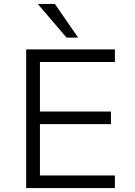

<svg xmlns="http://www.w3.org/2000/svg" viewBox="-20 -956 686 976"><path d="M113 0V-705H564V-641H183V-389H544V-325H183V-64H564V0ZM318 -765 172 -936H259L377 -765Z"/></svg>

Font: Nunito Sans 7pt Light
Style: Regular
Weight: 300
Designer: Vernon Adams
Foundry: Vernon Adams
Version: Version 3.101;gftools[0.9.27]